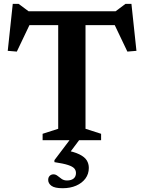

<svg xmlns="http://www.w3.org/2000/svg" viewBox="-20 -742 763 1016"><path d="M288 -651H432.5V-60.5L515 -34V0H205.5V-34L288 -60.5ZM620.5 -609H94L147 -632.5L69 -469L21 -473L47.5 -721.5H78.5L148.5 -669.5L89.5 -682.5H625.5L574.5 -669.5L644 -721.5H675.5L702 -473L654 -469L576 -632.5ZM311.5 254Q269.5 254 252.2 241.2Q235 228.5 235 210Q235 196.5 243 188.5Q251 180.5 263 180.5Q274.5 180.5 284.5 188.5Q294.5 196.5 306.2 204.8Q318 213 334.5 213Q357 213 369.5 202.8Q382 192.5 382 173.5Q382 159.5 373 149.2Q364 139 339.5 131Q315 123 268 116V105.5L364.5 -22H415L321 103.5L320.5 51.5Q372.5 61 400.5 75Q428.5 89 439.2 106.8Q450 124.5 450 146.5Q450 178.5 432 202.8Q414 227 382.8 240.5Q351.5 254 311.5 254Z"/></svg>

Font: Newsreader SemiBold
Style: Regular
Weight: 600
Designer: Hugues Gentile
Foundry: Production Type
Version: Version 1.003